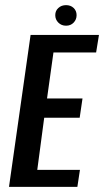

<svg xmlns="http://www.w3.org/2000/svg" viewBox="-20 -727 405 747"><path d="M15 0 99 -591H365L354 -523H188L163 -344H301L290 -269H152L125 -66H291L281 0ZM237 -627Q219 -627 207 -639Q195 -651 195 -668Q195 -685 207 -696Q219 -707 237 -707Q255 -707 266.5 -696Q278 -685 278 -668Q278 -651 266.5 -639Q255 -627 237 -627Z"/></svg>

Font: Alumni Sans SemiBold
Style: Italic
Weight: 600
Italic angle: -8°
Version: Version 1.016